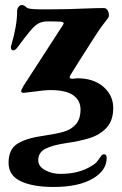

<svg xmlns="http://www.w3.org/2000/svg" viewBox="-20 -457 485 763"><path d="M14 190Q14 135 51 113Q88 91 156 82Q203 75 232 67Q261 59 280.5 38Q300 17 300 -22Q300 -58 271 -78.5Q242 -99 180 -99Q157 -99 108 -92Q78 -88 74 -88Q64 -88 64 -96Q65 -100 68.5 -106Q72 -112 73 -115L231 -359L233 -364Q233 -370 220 -371Q202 -372 167 -372Q140 -372 120 -355Q105 -344 52 -272Q40 -255 31 -257Q23 -259 23 -269Q23 -272 25 -278Q48 -355 48 -412Q48 -422 53.5 -429.5Q59 -437 67 -437Q76 -437 86 -427Q94 -420 138 -420H185Q253 -420 313 -423Q367 -425 393 -425Q402 -425 407.5 -416Q413 -407 413 -397Q413 -391 410 -386Q381 -349 370 -332L339 -284Q282 -195 259 -157Q257 -154 257 -150Q257 -144 268 -144Q274 -144 279 -145Q284 -146 286 -146Q352 -146 391 -112Q430 -78 430 -28Q430 22 403.5 50.5Q377 79 337 91.5Q297 104 241 112Q188 120 160 134.5Q132 149 132 180Q132 204 159 219Q186 234 220 234Q296 234 346 201Q356 196 363.5 187.5Q371 179 376 171Q377 169 382 162.5Q387 156 393 156Q404 156 404 170Q404 221 347.5 253.5Q291 286 193 286Q110 286 62 263Q14 240 14 190Z"/></svg>

Font: EB Garamond
Style: Bold Italic
Weight: 700
Italic angle: -17.2°
Designer: Georg Duffner and Octavio Pardo
Foundry: Georg Duffner
Version: Version 1.000